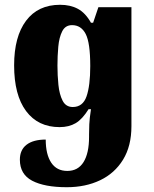

<svg xmlns="http://www.w3.org/2000/svg" viewBox="-20 -522 642 802"><path d="M259 260Q166 260 114.5 233Q63 206 63 145Q63 104 91 82.5Q119 61 171 61Q171 123 194 157.5Q217 192 261 192Q306 192 329 155Q352 118 352 50V40Q352 21 353 -3Q354 -27 360 -66H350Q324 -24 296 -7.5Q268 9 229 9Q139 9 89 -58Q39 -125 39 -249Q39 -369 89 -435.5Q139 -502 231 -502Q274 -502 305.5 -485Q337 -468 360 -427H369L391 -492H529V5Q529 88 494 145Q459 202 398 231Q337 260 259 260ZM284 -75Q326 -75 341.5 -119.5Q357 -164 357 -246Q357 -343 338 -380Q319 -417 281 -417Q253 -417 240 -391.5Q227 -366 223.5 -327Q220 -288 220 -248Q220 -207 224 -167.5Q228 -128 241.5 -101.5Q255 -75 284 -75Z"/></svg>

Font: Noto Serif Armenian SemiCondensed Black
Style: Regular
Weight: 900
Width: 4
Designer: Monotype Design Team
Foundry: Monotype Imaging Inc.
Version: Version 2.008; ttfautohint (v1.8.4.7-5d5b)